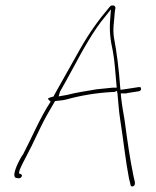

<svg xmlns="http://www.w3.org/2000/svg" viewBox="-20 -602 569 701"><path d="M41 48 49 49C56 49 59 44 60 40C61 35 55 33 49 31L52 18C58 3 67 -14 77 -33C102 -79 124 -133 152 -183L181 -233C194 -235 208 -235 223 -239C273 -253 331 -263 389 -266H397L407 -270L409 -260C412 -228 414 -196 419 -164C431 -89 438 -17 451 50C458 71 454 82 466 78C479 74 469 51 468 44C454 -23 445 -88 435 -163C430 -191 425 -220 422 -248L421 -261H442L443 -262C469 -266 475 -267 488 -269C492 -270 495 -273 495 -278C495 -284 493 -284 486 -284C477 -283 438 -276 420 -274L419 -282C414 -349 407 -407 396 -465C391 -498 397 -522 399 -557L400 -564C400 -565 400 -567 401 -570C403 -577 398 -582 394 -582C383 -582 385 -582 378 -574C341 -531 304 -479 273 -424C242 -369 210 -312 178 -255L176 -250L163 -246C160 -245 156 -243 155 -242C155 -240 162 -233 165 -231C126 -172 97 -101 63 -36H62C41 -2 20 47 41 48ZM194 -250 199 -267V-268L200 -269C217 -298 231 -325 246 -352C281 -417 321 -491 366 -544L385 -568L383 -540C378 -492 383 -456 392 -415C399 -379 401 -335 405 -295L406 -282H392L333 -276C298 -270 256 -264 223 -255H222Z"/></svg>

Font: Stray Cat
Style: ExLtObl
Weight: 200
Version: Version 1.0